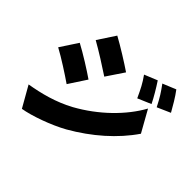

<svg xmlns="http://www.w3.org/2000/svg" viewBox="-198 -1080 1396 1396"><g transform="rotate(45 500.0 -382.0)"><path d="M737 -780 637 -739C676 -684 692 -651 724 -582L827 -626C805 -671 767 -735 737 -780ZM879 -829 777 -787C816 -734 835 -705 870 -636L972 -681C948 -724 912 -786 879 -829ZM299 -802 211 -668C281 -629 383 -564 443 -524L533 -658C476 -697 369 -764 299 -802ZM94 -95 185 65C271 51 418 -1 520 -58C686 -153 829 -278 925 -419L832 -585C753 -441 609 -300 437 -205C324 -144 207 -114 94 -95ZM143 -572 55 -438C126 -400 227 -334 288 -292L377 -428C321 -467 215 -534 143 -572Z"/></g></svg>

Font: Noto Sans CJK KR Black
Style: Regular
Weight: 900
Designer: Ryoko NISHIZUKA (kana & ideographs); Paul D. Hunt (Latin, Greek & Cyrillic); Wenlong ZHANG (bopomofo); Sandoll Communica
Foundry: Adobe Systems Incorporated
Version: Version 1.004;PS 1.004;hotconv 1.0.82;makeotf.lib2.5.63406